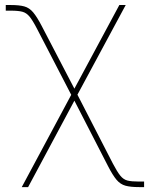

<svg xmlns="http://www.w3.org/2000/svg" viewBox="-20 -556 605 780"><path d="M68.4 204.1 273.9 -179.2H290.5L438.5 108.4Q456.1 142.1 468.8 157.7Q481.4 173.3 498 177.5Q514.6 181.6 544.9 181.6H565.4V204.1H544.9Q510.7 204.1 490 198.5Q469.2 192.9 453.6 174.6Q438 156.2 418.5 118.2L282.2 -147L94.2 204.1ZM273.9 -162.1 130.4 -439Q112.8 -473.1 100.1 -488.5Q87.4 -503.9 70.8 -508.3Q54.2 -512.7 23.9 -512.7H3.4V-535.6H23.9Q58.1 -535.6 78.6 -530Q99.1 -524.4 114.7 -505.9Q130.4 -487.3 149.9 -449.7L282.2 -195.8L464.8 -535.6H490.7L289.6 -162.1Z"/></svg>

Font: Inter 20pt Thin
Style: Regular
Weight: 250
Version: Version 4.001;git-66647c0bb